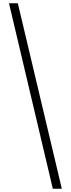

<svg xmlns="http://www.w3.org/2000/svg" viewBox="-20 -793 433 1174"><path d="M89 -773H35L303 361H358Z"/></svg>

Font: Noto Sans Telugu SemiCondensed Light
Style: Regular
Weight: 300
Width: 4
Designer: Jelle Bosma - Monotype Design Team
Foundry: Monotype Imaging Inc.
Version: Version 2.005